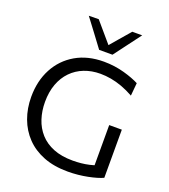

<svg xmlns="http://www.w3.org/2000/svg" viewBox="-171 -1089 1075 1222"><g transform="rotate(20 366.5 -478.5)"><path d="M430 10.5Q337 10.5 266.2 -17.2Q195.5 -45 147.5 -95Q99.5 -145 74.8 -212.2Q50 -279.5 50 -358Q50 -465.5 94.2 -548.8Q138.5 -632 219.2 -679Q300 -726 409.5 -726Q447 -726 482.2 -721Q517.5 -716 548.8 -707.2Q580 -698.5 606.2 -688.5Q632.5 -678.5 651.5 -668.5L643.5 -581.5Q602 -604.5 563 -618.8Q524 -633 487 -639.5Q450 -646 415 -646Q355.5 -646 305.8 -626.5Q256 -607 219.5 -569.5Q183 -532 163.2 -478.5Q143.5 -425 143.5 -357.5Q143.5 -296.5 160.8 -243.5Q178 -190.5 213.8 -150.5Q249.5 -110.5 305 -88.2Q360.5 -66 436.5 -66Q464.5 -66 492.5 -68.8Q520.5 -71.5 547.8 -77.8Q575 -84 601.5 -93.8Q628 -103.5 653 -117L663.5 -32Q646.5 -24 621.2 -16.5Q596 -9 565 -2.8Q534 3.5 499.8 7Q465.5 10.5 430 10.5ZM578 -30.5Q578 -83.5 578 -123Q578 -162.5 578 -202Q578 -249 578 -285Q578 -321 578 -358H663.5Q663.5 -321 663.5 -285Q663.5 -249 663.5 -202Q663.5 -162.5 663.5 -123.2Q663.5 -84 663.5 -32ZM354 -786Q320 -832 286 -877.2Q252 -922.5 218 -967.5L285 -968.5Q316.5 -931.5 347.8 -895Q379 -858.5 411.5 -820.5H387.5Q419.5 -858 450.5 -894.2Q481.5 -930.5 513 -966.5H580Q546.5 -922 512.8 -877Q479 -832 444.5 -786Z"/></g></svg>

Font: Commissioner Thin
Style: Regular
Weight: 400
Version: Version 1.000